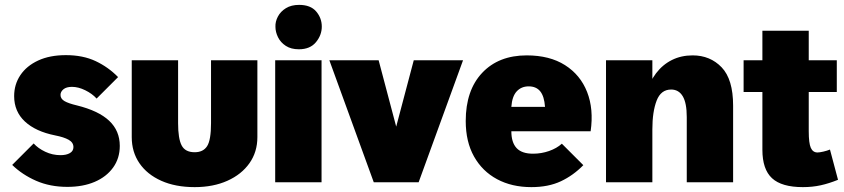

<svg xmlns="http://www.w3.org/2000/svg" viewBox="-20 -747 3460 787"><path d="M118 -159Q136 -139 165.5 -125Q195 -111 228 -111Q252 -111 266.5 -119.5Q281 -128 281 -144Q281 -163 261.5 -174Q242 -185 206 -192Q126 -208 82 -249Q38 -290 38 -353Q38 -401 63.5 -439Q89 -477 136.5 -499Q184 -521 250 -521Q320 -521 372 -496.5Q424 -472 464 -431L376 -343Q358 -363 329.5 -377Q301 -391 275 -391Q252 -391 240 -381Q228 -371 228 -358Q228 -342 244.5 -332.5Q261 -323 295 -315Q384 -293 427.5 -252Q471 -211 471 -149Q471 -98 443.5 -60Q416 -22 368 -1.5Q320 19 256 19Q185 19 128 -6Q71 -31 30 -71Z M710 -500V-242Q710 -179 724.5 -151Q739 -123 778 -123Q813 -123 829 -148Q845 -173 845 -242V-500H1035V-185Q1035 -124 1002.5 -78Q970 -32 912 -6Q854 20 778 20Q699 20 641 -6Q583 -32 551.5 -78Q520 -124 520 -185V-500Z M1108 -500H1298V0H1108ZM1109 -637Q1108 -658 1119 -679Q1130 -700 1152 -713.5Q1174 -727 1206 -727Q1253 -727 1276 -700Q1299 -673 1299 -638Q1299 -603 1275 -574Q1251 -545 1205 -545Q1173 -545 1151.5 -559Q1130 -573 1119.5 -594.5Q1109 -616 1109 -637Z M1330 -500H1532L1604 -228L1676 -500H1878L1696 0H1512Z M2158 20Q2078 20 2017.5 -12.5Q1957 -45 1923 -105.5Q1889 -166 1889 -251Q1889 -377 1956.5 -448.5Q2024 -520 2139 -520Q2233 -520 2296 -480Q2359 -440 2386.5 -370Q2414 -300 2401 -209H2076Q2076 -163 2097.5 -140Q2119 -117 2165 -117Q2199 -117 2230.5 -128Q2262 -139 2283 -158L2371 -70Q2330 -28 2279 -4Q2228 20 2158 20ZM2076 -309H2214Q2211 -352 2194.5 -372.5Q2178 -393 2147 -393Q2117 -393 2098 -372.5Q2079 -352 2076 -309Z M2795 -267Q2795 -325 2778.5 -352.5Q2762 -380 2731 -380Q2689 -380 2671.5 -334.5Q2654 -289 2654 -217L2635 -282L2628 -360Q2642 -411 2669 -446.5Q2696 -482 2734 -501Q2772 -520 2819 -520Q2891 -520 2938 -471Q2985 -422 2985 -314V0H2795ZM2464 -500H2654V0H2464Z M3415 -10Q3378 5 3344 12.5Q3310 20 3271 20Q3184 20 3144.5 -16.5Q3105 -53 3105 -133V-621H3295V-209Q3295 -160 3303.5 -141Q3312 -122 3331 -122Q3339 -122 3354.5 -125.5Q3370 -129 3382 -134ZM3028 -500H3410V-370H3028Z"/></svg>

Font: Moderustic ExtraBold
Style: Regular
Weight: 800
Designer: Tural Alisoy
Foundry: TAFT Foundry
Version: Version 2.120